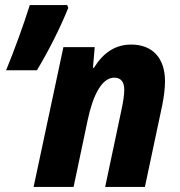

<svg xmlns="http://www.w3.org/2000/svg" viewBox="-20 -734 707 754"><path d="M4 -458H125C170 -533 216 -623 248 -703L244 -714H97C72 -635 38 -541 4 -458ZM112 0H269L324 -261C345 -361 380 -429 429 -429C454 -429 468 -413 468 -382C468 -362 464 -336 459 -312L393 0H549L617 -320C624 -355 628 -388 628 -415C628 -506 579 -559 495 -559C432 -559 385 -526 349 -468H345L352 -549H229Z"/></svg>

Font: Noto Sans SemiCondensed ExtraBold
Style: Italic
Weight: 800
Width: 4
Italic angle: -12°
Designer: Monotype Design Team
Foundry: Monotype Imaging Inc.
Version: Version 2.013